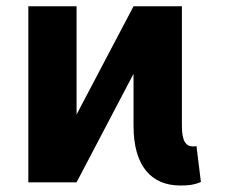

<svg xmlns="http://www.w3.org/2000/svg" viewBox="-20 -565 711 595"><path d="M217.3 0 393.8 -336.3V-175.4C393.8 -49.4 449.6 9.9 539.1 9.9C561.4 9.9 580.6 8.5 602.6 -1.1L588.8 -112.9C587 -111.5 584.2 -111.2 578.8 -111.2C555 -111.2 543.7 -128.9 543.7 -175.4V-545.5H393.8L217.3 -210.2V-545.5H67.8V0Z"/></svg>

Font: Karasuma Gothic
Style: Bold
Weight: 700
Designer: Rasmus Andersson / Ryoko Nishizuka
Foundry: Genbu
Version: Version 1.00